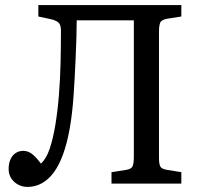

<svg xmlns="http://www.w3.org/2000/svg" viewBox="-20 -723 796 756"><path d="M88 13Q70 13 53.5 5Q37 -3 25.5 -19Q14 -35 14 -58Q14 -79 21 -95Q28 -111 41 -120Q54 -129 72 -129Q89 -129 104.5 -118Q120 -107 141 -79Q162 -97 175.5 -137Q189 -177 198 -231.5Q207 -286 212 -348.5Q217 -411 218.5 -476.5Q220 -542 220 -602Q220 -625 210.5 -634Q201 -643 178 -648L131 -658V-703H694V-658L637 -649Q615 -645 610.5 -633Q606 -621 606 -598V-101Q606 -77 611.5 -67Q617 -57 639 -54L694 -45V0H419V-45L476 -54Q498 -57 502.5 -69.5Q507 -82 507 -105V-643H282Q282 -618 281 -579.5Q280 -541 278 -498Q276 -455 274 -416Q272 -377 270 -351Q265 -276 254.5 -217Q244 -158 228 -114.5Q212 -71 191 -43Q170 -15 144 -1Q118 13 88 13Z"/></svg>

Font: Literata 18pt
Style: Regular
Weight: 400
Designer: Latin by Veronika Burian and Jose Scaglione. Greek by Irene Vlachou. Cyrillic by Vera Evstafieva.
Foundry: TypeTogether
Version: Version 3.103;gftools[0.9.29]